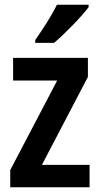

<svg xmlns="http://www.w3.org/2000/svg" viewBox="-20 -786 419 806"><path d="M352 -756V-766H219C197 -721 162 -667 128 -618V-606H207C253 -645 324 -718 352 -756ZM356 0V-94H156L349 -463V-543H35V-448H220L23 -72V0Z"/></svg>

Font: Noto Sans Gurmukhi UI Condensed SemiBold
Style: Regular
Weight: 600
Width: 3
Designer: Jelle Bosma - Monotype Design Team
Foundry: Monotype Imaging Inc.
Version: Version 2.004